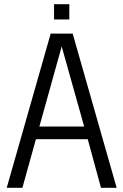

<svg xmlns="http://www.w3.org/2000/svg" viewBox="-20 -901 592 921"><path d="M239.3 -807.6V-880.9H312.5V-807.6ZM12.2 0 223.1 -739.7H328.6L539.6 0H464.4L400.9 -233.4H152.3L87.4 0ZM168.9 -293.9H383.8L275.9 -678.2Z"/></svg>

Font: News Cycle
Style: Regular
Weight: 500
Version: Version 0.5.2